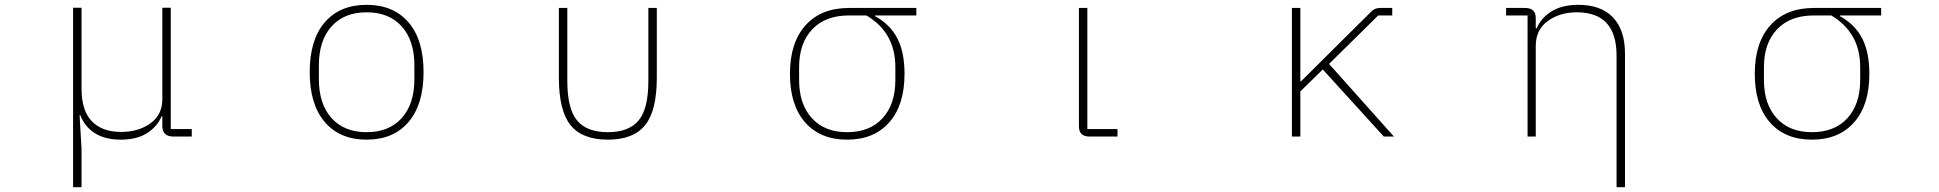

<svg xmlns="http://www.w3.org/2000/svg" viewBox="-20 -566 8040 796"><path d="M283 210V-534H318V-198Q318 -108 360.5 -63.5Q403 -19 482 -19Q554 -19 603.5 -54.5Q653 -90 653 -155V-534H688V-31H775V0H698Q676 0 664.5 -11Q653 -22 653 -43V-84H650Q632 -41 589.5 -14Q547 13 480 13Q418 13 375.5 -12.5Q333 -38 313 -88H310L318 51V210Z M1264 -267Q1264 -401 1326.5 -473.5Q1389 -546 1500 -546Q1611 -546 1673.5 -473.5Q1736 -401 1736 -267Q1736 -133 1673.5 -60Q1611 13 1500 13Q1389 13 1326.5 -60Q1264 -133 1264 -267ZM1698 -238V-295Q1698 -398 1645.5 -456.5Q1593 -515 1500 -515Q1407 -515 1354.5 -456.5Q1302 -398 1302 -295V-238Q1302 -135 1354.5 -76.5Q1407 -18 1500 -18Q1593 -18 1645.5 -76.5Q1698 -135 1698 -238Z M2297 -244V-533H2332V-230Q2332 -115 2372.5 -66.5Q2413 -18 2500 -18Q2587 -18 2627.5 -66.5Q2668 -115 2668 -230V-533H2703V-244Q2703 -107 2654.5 -47Q2606 13 2500 13Q2394 13 2345.5 -47Q2297 -107 2297 -244Z M3255 -260Q3255 -389 3319.5 -461Q3384 -533 3500 -533H3779V-502H3608V-499Q3670 -465 3700 -407.5Q3730 -350 3730 -260Q3730 -130 3666.5 -58.5Q3603 13 3492 13Q3381 13 3318 -58.5Q3255 -130 3255 -260ZM3692 -234V-288Q3692 -431 3572 -502H3500Q3402 -502 3347.5 -444.5Q3293 -387 3293 -288V-234Q3293 -134 3346 -76Q3399 -18 3492 -18Q3586 -18 3639 -76Q3692 -134 3692 -234Z M4496 0Q4453 0 4453 -43V-533H4488V-31H4613V0Z M5336 0V-533H5371V-229H5374L5667 -520Q5681 -533 5702 -533H5752V-502H5694L5490 -301L5759 0H5717L5464 -278L5371 -187V0Z M6682 -336Q6682 -515 6517 -515Q6447 -515 6397 -479Q6347 -443 6347 -375V0H6313V-502H6224V-533H6303Q6347 -533 6347 -491V-449H6351Q6370 -493 6413.5 -519.5Q6457 -546 6524 -546Q6617 -546 6667 -494Q6717 -442 6717 -343V210H6682Z M7255 -260Q7255 -389 7319.5 -461Q7384 -533 7500 -533H7779V-502H7608V-499Q7670 -465 7700 -407.5Q7730 -350 7730 -260Q7730 -130 7666.5 -58.5Q7603 13 7492 13Q7381 13 7318 -58.5Q7255 -130 7255 -260ZM7692 -234V-288Q7692 -431 7572 -502H7500Q7402 -502 7347.5 -444.5Q7293 -387 7293 -288V-234Q7293 -134 7346 -76Q7399 -18 7492 -18Q7586 -18 7639 -76Q7692 -134 7692 -234Z"/></svg>

Font: IBM Plex Sans JP ExtraLight
Style: Regular
Weight: 200
Designer: Mike Abbink; Paul van der Laan; Pieter van Rosmalen; Wujin Sim; Yejin Wi; Jinhee Kim; Boomi Park; Yona Kim; Kichan Ma
Foundry: Sandoll Inc.
Version: Version 1.001